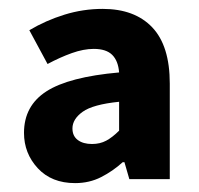

<svg xmlns="http://www.w3.org/2000/svg" viewBox="-20 -832 448 432"><path d="M149 -420Q96 -420 65 -453.5Q34 -487 34 -533Q34 -594 84.5 -626.5Q135 -659 248 -669Q246 -695 232.5 -708.5Q219 -722 191 -722Q168 -722 141.5 -712.5Q115 -703 87 -688L46 -764Q83 -786 125 -799Q167 -812 211 -812Q283 -812 322.5 -770.5Q362 -729 362 -644V-429H271L260 -467H256Q234 -447 207.5 -433.5Q181 -420 149 -420ZM187 -508Q205 -508 219 -515.5Q233 -523 248 -538V-603Q189 -597 166 -580.5Q143 -564 143 -543Q143 -526 155 -517Q167 -508 187 -508Z"/></svg>

Font: Noto Sans TC ExtraBold
Style: Regular
Weight: 800
Designer: Ryoko NISHIZUKA  (kana, bopomofo & ideographs); Paul D. Hunt (Latin, Greek & Cyrillic); Sandoll Communications , Soo-you
Foundry: Adobe
Version: Version 2.004-H2;hotconv 1.0.118;makeotfexe 2.5.65603